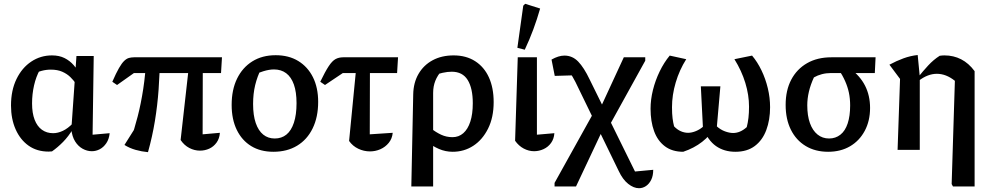

<svg xmlns="http://www.w3.org/2000/svg" viewBox="-20 -790 5230 1012"><path d="M254 8Q250 8 245 8.5Q240 9 236 9Q175 9 131 -22Q87 -53 62.5 -108Q38 -163 38 -234Q38 -314 67 -373.5Q96 -433 145 -465.5Q194 -498 254 -498Q292 -498 320 -484Q348 -470 368 -447Q388 -424 401 -397L380 -349Q368 -367 350.5 -384Q333 -401 308 -412Q283 -423 248 -423Q223 -423 199 -416.5Q175 -410 147 -395L190 -422Q170 -386 159.5 -340Q149 -294 149 -245Q149 -194 162.5 -159Q176 -124 201 -106Q226 -88 260 -88Q285 -88 311.5 -100.5Q338 -113 365 -141V-111Q341 -71 312.5 -42Q284 -13 254 8ZM464 7Q439 7 415.5 -6Q392 -19 376 -44.5Q360 -70 356 -108L383 -495H474L468 -80L558 -88Q555 -57 540.5 -35.5Q526 -14 506 -3.5Q486 7 464 7Z M932 -52 981 -488H1049L1048 -82L1139 -90Q1137 -60 1121.5 -38.5Q1106 -17 1083 -6.5Q1060 4 1034 4Q1005 4 978 -10Q951 -24 932 -52ZM760 12Q727 9 695 0Q663 -9 636 -26L728 -172L669 -54Q688 -108 705.5 -175.5Q723 -243 735 -321.5Q747 -400 751 -488H823Q822 -403 816 -319Q810 -235 796.5 -152.5Q783 -70 760 12ZM597 -342 572 -359Q592 -405 607 -431Q622 -457 634.5 -469Q647 -481 659.5 -484.5Q672 -488 687 -488H1150L1145 -405H686Z M1421 10Q1353 10 1304 -20Q1255 -50 1228 -105.5Q1201 -161 1201 -237Q1201 -317 1229.5 -375.5Q1258 -434 1310 -466.5Q1362 -499 1433 -499Q1502 -499 1552 -468.5Q1602 -438 1629.5 -383Q1657 -328 1657 -253Q1657 -173 1628 -113.5Q1599 -54 1546 -22Q1493 10 1421 10ZM1428 -60Q1464 -60 1489.5 -80.5Q1515 -101 1529 -143Q1543 -185 1543 -246Q1543 -305 1529 -344.5Q1515 -384 1488.5 -404Q1462 -424 1424 -424Q1399 -424 1368 -414.5Q1337 -405 1293 -386L1358 -431Q1336 -387 1325 -341.5Q1314 -296 1314 -242Q1314 -182 1328 -141.5Q1342 -101 1367.5 -80.5Q1393 -60 1428 -60Z M1693 -342 1668 -359Q1694 -413 1712.5 -441Q1731 -469 1748.5 -478.5Q1766 -488 1789 -488H2078L2073 -405H1787ZM1863 -488H1930L1929 -82L2050 -90Q2047 -59 2029 -37Q2011 -15 1985 -3.5Q1959 8 1930 8Q1898 8 1868.5 -6Q1839 -20 1820 -47Z M2148 193 2158 -292Q2159 -354 2186 -400.5Q2213 -447 2260.5 -472.5Q2308 -498 2371 -498Q2437 -498 2484.5 -467.5Q2532 -437 2557 -382Q2582 -327 2582 -252Q2582 -171 2552.5 -112Q2523 -53 2474.5 -21.5Q2426 10 2366 10Q2328 10 2293.5 -5Q2259 -20 2234 -41L2251 -114Q2277 -93 2305 -80Q2333 -67 2365 -67Q2398 -67 2422 -88Q2446 -109 2459 -149Q2472 -189 2472 -246Q2472 -325 2445 -368.5Q2418 -412 2361 -412Q2339 -412 2314 -406.5Q2289 -401 2261 -391L2310 -420Q2286 -393 2274.5 -364Q2263 -335 2263 -300V193Z M2695 -48 2709 -488H2810V-80L2902 -88Q2900 -58 2884.5 -36.5Q2869 -15 2845 -4Q2821 7 2795 7Q2767 7 2740.5 -7Q2714 -21 2695 -48ZM2746 -528 2707 -538 2738 -760 2748 -770 2827 -745Q2811 -689 2791 -635Q2771 -581 2746 -528Z M3327 114 3423 105Q3423 136 3412.5 157.5Q3402 179 3385 190.5Q3368 202 3348 202Q3320 202 3291 179Q3262 156 3241 111L3029 -325Q3013 -360 2997 -387Q2981 -414 2964 -434L3040 -394L2904 -390L2887 -476Q2924 -497 2955 -497Q2997 -497 3027.5 -465.5Q3058 -434 3088 -371ZM2903 193V174L3107 -193L3134 -198L3268 -488H3381V-470L3197 -137L3170 -134L3016 193Z M3856 10Q3797 10 3754 -20Q3711 -50 3684 -118L3757 -125Q3778 -106 3801.5 -97.5Q3825 -89 3844 -89Q3882 -89 3916 -120Q3922 -143 3925 -169Q3928 -195 3928 -228Q3928 -289 3908.5 -353Q3889 -417 3851 -478L3944 -497Q3972 -464 3993.5 -419.5Q4015 -375 4027 -325Q4039 -275 4039 -225Q4039 -158 4019 -104.5Q3999 -51 3958.5 -20.5Q3918 10 3856 10ZM3581 10Q3523 10 3484.5 -19Q3446 -48 3427.5 -99Q3409 -150 3409 -217Q3409 -265 3421.5 -315.5Q3434 -366 3457 -413.5Q3480 -461 3510 -497L3597 -478Q3561 -421 3541.5 -355Q3522 -289 3522 -225Q3522 -190 3525 -166.5Q3528 -143 3533 -124Q3549 -107 3568 -98.5Q3587 -90 3607 -90Q3626 -90 3648 -99Q3670 -108 3689 -125L3749 -121Q3724 -76 3681 -42.5Q3638 -9 3581 10ZM3756 -94 3686 -98 3674 -335H3777Z M4360 -405Q4335 -405 4312 -399Q4289 -393 4270 -382Q4252 -343 4243.5 -306.5Q4235 -270 4235 -235Q4235 -180 4249 -141Q4263 -102 4289 -81Q4315 -60 4350 -60Q4384 -60 4409.5 -80Q4435 -100 4448 -139.5Q4461 -179 4461 -234Q4461 -270 4454.5 -301Q4448 -332 4434.5 -362.5Q4421 -393 4398 -428L4460 -429Q4566 -352 4566 -221Q4566 -153 4538 -100.5Q4510 -48 4460.5 -19Q4411 10 4345 10Q4277 10 4226.5 -20.5Q4176 -51 4148.5 -106.5Q4121 -162 4121 -237Q4121 -314 4150.5 -370Q4180 -426 4234 -457Q4288 -488 4362 -488H4595L4591 -405Z M5003 193 4996 180 5013 -364 5117 -415V193ZM4822 -364 4820 -384Q4844 -414 4872 -444.5Q4900 -475 4933 -496Q4940 -497 4946 -497.5Q4952 -498 4958 -498Q5006 -498 5046 -477.5Q5086 -457 5117 -415L5013 -364Q4967 -401 4918 -401Q4870 -401 4822 -364ZM4711 0 4724 -374 4668 -449Q4705 -469 4742 -482.5Q4779 -496 4817 -500L4828 -386V0Z"/></svg>

Font: Piazzolla 24pt SemiBold
Style: Regular
Weight: 600
Designer: Juan Pablo del Peral
Foundry: Huerta Tipografica
Version: Version 2.005